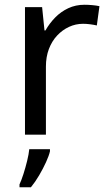

<svg xmlns="http://www.w3.org/2000/svg" viewBox="-20 -566 453 807"><path d="M335 -546Q350 -546 367.5 -544.5Q385 -543 398 -540L387 -459Q374 -462 358.5 -464Q343 -466 329 -466Q298 -466 270 -453Q242 -440 220 -416.5Q198 -393 185.5 -360Q173 -327 173 -286V0H85V-536H157L167 -438H171Q188 -468 212 -492.5Q236 -517 267 -531.5Q298 -546 335 -546ZM190 70Q186 88 173.5 115.5Q161 143 144.5 171Q128 199 110 221H62V209Q70 192 78.5 165.5Q87 139 94 110.5Q101 82 103 61H190Z"/></svg>

Font: Noto Sans Myanmar
Style: Regular
Weight: 400
Designer: Monotype Design Team
Foundry: Monotype Imaging Inc.
Version: Version 2.107